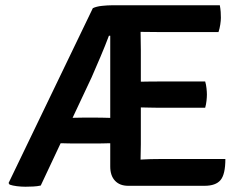

<svg xmlns="http://www.w3.org/2000/svg" viewBox="-20 -703 919 728"><path d="M332 -672Q345.5 -678.5 366.8 -680.8Q388 -683 404.5 -683H485L398.5 -567.5H393Q379 -530 361 -487.8Q343 -445.5 327.5 -410L134.5 0.5Q121 3.5 105.8 4.2Q90.5 5 76.5 5Q60.5 5 44.2 3Q28 1 16.5 -3L12.5 -9ZM259.5 -159Q252 -159 240 -159.2Q228 -159.5 216.5 -159.8Q205 -160 198 -160H150.5L195 -256H239Q249 -256 264.8 -256.5Q280.5 -257 292.5 -257H348.5Q356.5 -257 368 -256.8Q379.5 -256.5 391 -256.2Q402.5 -256 409.5 -256H453V-160H409.5Q403 -160 391.5 -159.8Q380 -159.5 368.2 -159.2Q356.5 -159 349 -159ZM398 -676.5 404.5 -683H513V-584Q513 -563 513.5 -549Q514 -535 514 -514.5V-155.5Q514 -140.5 513.5 -127.2Q513 -114 513 -98.5V1.5H466Q434 1.5 416 -17.8Q398 -37 398 -71.5ZM758 -394Q761.5 -382.5 763 -368.2Q764.5 -354 764.5 -344.5Q764.5 -334.5 763 -320.8Q761.5 -307 758 -294.5H578Q566 -294.5 547.5 -295Q529 -295.5 509.2 -295.8Q489.5 -296 474 -296V-392.5Q489.5 -393 509.2 -393.2Q529 -393.5 547.5 -393.8Q566 -394 578 -394ZM813.5 -683Q816 -669.5 816.8 -657.5Q817.5 -645.5 817.5 -635.5Q817.5 -625 815.2 -610Q813 -595 808.5 -581.5H578Q566 -581.5 547.5 -581.8Q529 -582 509.2 -582.2Q489.5 -582.5 474 -583V-683ZM834.5 -100Q834.5 -42 816.2 -20.2Q798 1.5 755.5 1.5H474V-95.5Q500.5 -97 525 -98.5Q549.5 -100 581.5 -100Z"/></svg>

Font: Signika Medium
Style: Regular
Weight: 500
Designer: Anna Giedry
Foundry: Anna Giedry
Version: Version 2.000